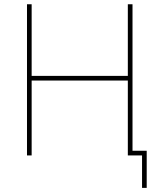

<svg xmlns="http://www.w3.org/2000/svg" viewBox="-20 -748 772 924"><path d="M109.9 0V-727.5H132.3V-382.8H595.2V-727.5H617.7V0H595.2V-360.4H132.3V0ZM663.6 156.2V0H610.8V-22.5H686V156.2Z"/></svg>

Font: Inter 16pt Thin
Style: Regular
Weight: 250
Version: Version 4.001;git-66647c0bb